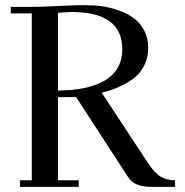

<svg xmlns="http://www.w3.org/2000/svg" viewBox="-20 -729 723 749"><path d="M22 -676.8V-702.1H104Q138.7 -702.1 205.6 -705.6Q272.5 -709 308.1 -709Q343.8 -709 376.7 -704.6Q409.7 -700.2 443.4 -688.2Q477.1 -676.3 502 -658.2Q526.9 -640.1 542.5 -610.1Q558.1 -580.1 558.1 -542Q558.1 -510.7 547.4 -484.4Q536.6 -458 520 -440.2Q503.4 -422.4 478.3 -407.7Q453.1 -393.1 429.7 -384Q406.2 -375 377 -367.2L558.1 -91.8Q584 -53.2 607.2 -39.6Q630.4 -25.9 663.1 -25.9V0H573.2Q540 0 516.6 -8.3Q493.2 -16.6 478 -41L276.9 -350.1H206.1V-25.9H287.1V0H58.1V-25.9H104V-676.8ZM206.1 -376Q261.2 -376 305.9 -385Q350.6 -394 385 -412.8Q419.4 -431.6 438.2 -463.1Q457 -494.6 457 -537.1Q457 -682.1 259.8 -682.1Q246.1 -682.1 232.7 -681.2Q219.2 -680.2 212.9 -679.2L206.1 -678.2Z"/></svg>

Font: Dehuti Alt
Style: Bold
Weight: 700
Version: Version 1.2